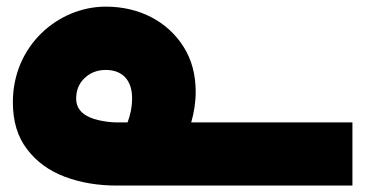

<svg xmlns="http://www.w3.org/2000/svg" viewBox="-20 -481 1106 582"><path d="M573.2 -202.6C573.2 -254.9 561 -300.3 536.6 -338.9C487.8 -416.5 401.9 -460.9 300.8 -460.9C156.2 -460.9 19 -342.8 19 -171.4C19 -113.3 33.2 -65.9 62 -28.8C90.3 8.8 128.4 36.6 176.3 54.7C224.1 72.8 276.9 81.5 335 81.5H1048.3V-109.9H559.6C567.9 -139.2 573.2 -169.9 573.2 -202.6ZM336.9 -109.9C317.4 -109.9 297.9 -112.3 278.8 -116.7C239.7 -125.5 210.9 -145 210.9 -182.1C210.9 -208 219.7 -229 237.3 -245.1C254.4 -261.2 275.9 -269 300.8 -269C349.1 -269 380.4 -239.7 380.4 -183.6C380.4 -156.2 375 -131.8 366.7 -109.9Z"/></svg>

Font: Estedad Black
Style: Regular
Weight: 900
Designer: Amin Abedi
Version: Version 7.3